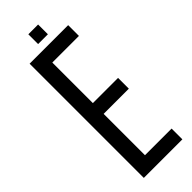

<svg xmlns="http://www.w3.org/2000/svg" viewBox="-297 -930 951 951"><g transform="rotate(-45 178.5 -454.0)"><path d="M59.5 0V-800H329.5V-724.5H143V-440.5H319.5V-365H143V-75.5H329.5V0ZM158 -839V-907.5H226.5V-839Z"/></g></svg>

Font: Big Shoulders
Style: Regular
Weight: 400
Designer: Patric King
Foundry: XO Type Co
Version: Version 2.002